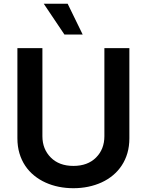

<svg xmlns="http://www.w3.org/2000/svg" viewBox="-20 -981 774 1012"><path d="M71.7 -727.3H203.5V-263.1Q203.5 -195 247.9 -150.6Q291.9 -106.5 366.8 -106.5Q442.1 -106.5 486.2 -150.6Q530.2 -194.6 530.2 -263.1V-727.3H661.9V-252.1Q661.9 -209.9 651.5 -174Q641 -138.1 621.6 -108.8Q602.3 -79.5 575.5 -57.2Q548.7 -34.8 515.8 -19.7Q483 -4.6 445.3 3.2Q407.7 11 366.8 11Q327.4 11 290.1 3.6Q252.8 -3.9 220 -18.8Q187.1 -33.7 160 -55.8Q132.8 -77.8 113.1 -107.1Q93.4 -136.4 82.6 -172.6Q71.7 -208.8 71.7 -252.1ZM336.6 -961.3 415.8 -799H319.6L210.6 -961.3Z"/></svg>

Font: Inter P Semi Bold
Style: Regular
Weight: 600
Designer: Rasmus Andersson
Foundry: rsms
Version: Version 3.018;git-588b23468